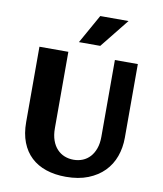

<svg xmlns="http://www.w3.org/2000/svg" viewBox="-101 -1037 959 1127"><g transform="rotate(10 378.5 -473.0)"><path d="M256.3 -715.3V-260.3Q256.3 -218.8 267.3 -188Q278.3 -157.2 297.4 -137Q316.4 -116.7 341.6 -106.7Q366.7 -96.7 395.5 -96.7Q424.8 -96.7 450 -106.9Q475.1 -117.2 493.7 -137.5Q512.2 -157.7 522.9 -187.7Q533.7 -217.8 533.7 -257.8V-715.3H670.4V-275.9Q670.4 -216.3 651.6 -164.3Q632.8 -112.3 595 -73.7Q557.1 -35.2 500.5 -12.7Q443.8 9.8 368.7 9.8Q303.2 9.8 250.5 -7.8Q197.8 -25.4 160.9 -60.1Q124 -94.7 104 -146.2Q84 -197.8 84 -266.1V-715.3ZM307.6 -782.2 404.3 -954.6H572.8L434.6 -782.2Z"/></g></svg>

Font: Proza Libre
Style: Bold
Weight: 700
Designer: Jasper de Waard
Foundry: Jasper de Waard
Version: Version 1.000; ttfautohint (v1.4.1.8-43bc)